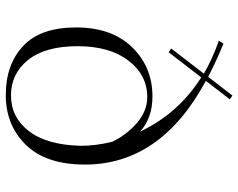

<svg xmlns="http://www.w3.org/2000/svg" viewBox="-100 -721 825 665"><g transform="rotate(90 312.5 -388.5)"><path d="M550 -270Q550 -136 482 -66Q414 4 309 4Q204 4 139.5 -56Q75 -116 75 -239.5Q75 -363 143.5 -433.5Q212 -504 314 -504Q389 -504 436 -461Q373 -594 248 -673L161 -560L148 -569L235 -682Q186 -711 121 -734L131 -750Q190 -726 246 -697L311 -781L324 -772L260 -689Q550 -533 550 -270ZM316 -486Q240 -486 190 -421Q140 -356 140 -244.5Q140 -133 187.5 -73.5Q235 -14 310.5 -14Q386 -14 434 -76Q482 -138 485 -256Q485 -308 471 -365Q446 -416 405 -451Q364 -486 316 -486Z"/></g></svg>

Font: Antic Didone
Style: Regular
Weight: 400
Designer: Santiago Orozco
Foundry: Santiago Orozco
Version: Version 2.000